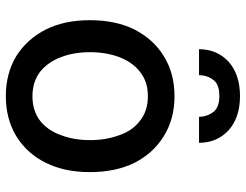

<svg xmlns="http://www.w3.org/2000/svg" viewBox="-110 -702 823 642"><g transform="rotate(90 301.0 -380.5)"><path d="M167 -24Q110 -60 78 -123Q47 -185 47 -270Q47 -356 78 -419Q112 -484 167 -517Q224 -553 301 -553Q378 -553 435 -517Q492 -482 524 -419Q555 -356 555 -270Q555 -185 524 -123Q494 -61 435 -24Q377 11 301 11Q225 11 167 -24ZM384 -104Q417 -131 432 -175Q448 -217 448 -271Q448 -323 432 -367Q417 -412 384 -437Q351 -464 301 -464Q252 -464 219 -437Q187 -412 170 -367Q154 -323 154 -271Q154 -217 170 -175Q186 -131 219 -104Q253 -78 301 -78Q350 -78 384 -104ZM186 -734Q229 -772 301 -772Q372 -772 415 -734Q457 -695 457 -635H370Q370 -661 354 -683Q338 -703 301 -703Q261 -703 247 -683Q231 -663 231 -635H144Q144 -695 186 -734Z"/></g></svg>

Font: Sinter Medium
Style: Regular
Weight: 500
Foundry: Adobe & rsms
Version: Version 1.000